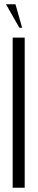

<svg xmlns="http://www.w3.org/2000/svg" viewBox="-20 -874 175 894"><path d="M95 -699V0H39V-699ZM70 -745 8 -854H52L83 -745Z"/></svg>

Font: Moniqa Cond Heading
Style: Regular
Weight: 400
Width: 3
Designer: Rajesh Rajput
Foundry: Rajesh Rajput
Version: Version 1.000